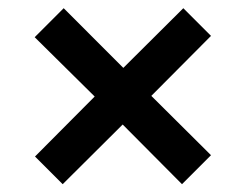

<svg xmlns="http://www.w3.org/2000/svg" viewBox="-20 -578 615 480"><path d="M136.7 -117.5 67.5 -186.7 216.7 -336.7 66.7 -485 139.2 -557.5 288.3 -408.3 438.3 -557.5 507.5 -488.3 358.3 -338.3 507.5 -190 435 -117.5 286.7 -266.7Z"/></svg>

Font: Funnel Display SemiBold
Style: Regular
Weight: 600
Designer: NORD ID, Kristian Moeller
Foundry: Dicotype
Version: Version 1.000